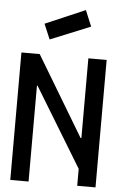

<svg xmlns="http://www.w3.org/2000/svg" viewBox="-60 -942 620 983"><g transform="rotate(5 250.0 -450.0)"><path d="M136 -812 341 -900 375 -818 169 -734ZM375 0V-87L128 -493H125V0H31V-655H125L371 -245H375V-655H469V0Z"/></g></svg>

Font: Lekton
Style: Bold
Weight: 700
Designer: Paolo Mazzetti, Luciano Perondi, Raffaele Flato, Elena Papassissa, Emilio Macchia, Michela Povoleri, Tobias Seemiller, R
Version: Version 34.000